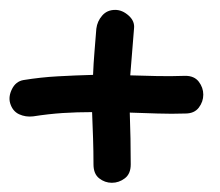

<svg xmlns="http://www.w3.org/2000/svg" viewBox="-20 -498 457 398"><path d="M364.3 -340.8Q382.8 -340.8 392.1 -328.6Q401.4 -316.4 401.4 -301.8Q401.4 -287.1 392.1 -274.9Q382.8 -262.7 364.3 -262.7Q335.9 -261.7 306.6 -262.7Q277.3 -263.7 249 -264.6Q250 -237.3 250.5 -210.9Q251 -184.6 251 -157.2Q251 -137.7 238.8 -128.4Q226.6 -119.1 211.9 -119.1Q197.3 -119.1 185.5 -128.4Q173.8 -137.7 173.8 -157.2Q173.8 -184.6 172.9 -211.4Q171.9 -238.3 170.9 -265.6Q139.6 -265.6 109.9 -263.7Q80.1 -261.7 48.8 -256.8Q33.2 -254.9 19.5 -261.2Q5.9 -267.6 1 -284.2Q-2.9 -297.9 4.9 -313.5Q12.7 -329.1 28.3 -332Q64.5 -337.9 100.1 -339.8Q135.7 -341.8 172.9 -342.8Q173.8 -366.2 175.8 -390.1Q177.7 -414.1 179.7 -438.5Q181.6 -454.1 191.9 -465.8Q202.1 -477.5 218.8 -477.5Q233.4 -477.5 246.6 -465.8Q259.8 -454.1 257.8 -438.5Q255.9 -414.1 253.9 -390.1Q252 -366.2 250 -341.8Q278.3 -340.8 307.1 -340.3Q335.9 -339.8 364.3 -340.8Z"/></svg>

Font: Schoolbell
Style: Regular
Weight: 400
Designer: Font Diner, Inc
Foundry: Font Diner, Inc
Version: Version 1.001